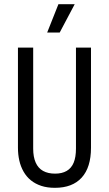

<svg xmlns="http://www.w3.org/2000/svg" viewBox="-20 -888 522 920"><path d="M243 12Q206 12 177.5 2.5Q149 -7 128 -24Q107 -41 93 -65.5Q79 -90 72.5 -119Q66 -148 66 -180V-660H139V-176Q139 -136 151 -109Q163 -82 186.5 -69Q210 -56 244 -56Q277 -56 299.5 -69Q322 -82 333 -108.5Q344 -135 344 -176V-660H416V-180Q416 -86 371.5 -37Q327 12 243 12ZM266 -732H206L260 -868H338Z"/></svg>

Font: Bricolage Grotesque 24pt Condensed Light
Style: Regular
Weight: 300
Width: 3
Designer: Mathieu Triay
Foundry: Atelier Triay
Version: Version 1.001;gftools[0.9.33.dev8+g029e19f]